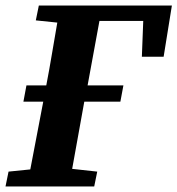

<svg xmlns="http://www.w3.org/2000/svg" viewBox="-22 -677 644 697"><path d="M108 -603 119 -657H602L572 -471H493L498 -601H339L296 -367H426L415 -308H284Q273 -247 262 -186Q251 -125 240 -64L331 -54L320 0H-2L9 -54L88 -62L135 -308H63L74 -367H146Q157 -424 166.5 -481Q176 -538 186 -595Z"/></svg>

Font: Source Serif Pro
Style: Bold Italic
Weight: 700
Italic angle: -12°
Designer: Frank Grießhammer
Foundry: Adobe Systems Incorporated
Version: Version 3.001;hotconv 1.0.111;makeotfexe 2.5.65597